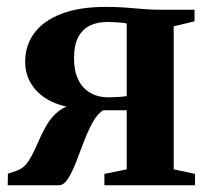

<svg xmlns="http://www.w3.org/2000/svg" viewBox="-20 -552 620 572"><path d="M3 0 3.5 -34.5 31.5 -44Q52.5 -52 66 -73.8Q79.5 -95.5 91.2 -123.2Q103 -151 117.8 -177.5Q132.5 -204 156.5 -222.2Q180.5 -240.5 218.5 -242.5L225 -229.5Q174 -230.5 135.5 -248.5Q97 -266.5 76 -297.5Q55 -328.5 55 -368Q55 -416.5 82 -453.2Q109 -490 162.8 -510.8Q216.5 -531.5 296 -531.5Q325 -531.5 352.8 -529.5Q380.5 -527.5 406.2 -525.2Q432 -523 453.5 -523H559.5V-488.5L497.5 -473.5V-47.5L561 -34V0H291V-34L357.5 -47.5V-223.5H287.5Q270.5 -213.5 256.5 -188.2Q242.5 -163 230.5 -131.5Q218.5 -100 207 -70Q195.5 -40 183 -20.2Q170.5 -0.5 155.5 0ZM303 -262Q311 -262 321.2 -262.5Q331.5 -263 341.5 -263.8Q351.5 -264.5 357.5 -265.5V-482Q351 -483.5 341 -484.5Q331 -485.5 320.2 -486Q309.5 -486.5 299 -486.5Q270 -486.5 247.8 -475.8Q225.5 -465 213 -441.2Q200.5 -417.5 200.5 -378Q200.5 -340.5 213.2 -314.5Q226 -288.5 249.2 -275.2Q272.5 -262 303 -262Z"/></svg>

Font: Merriweather 96pt
Style: Bold
Weight: 700
Version: Version 2.100